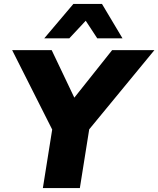

<svg xmlns="http://www.w3.org/2000/svg" viewBox="-20 -961 809 981"><path d="M199 0 257 -364 273 -247 42 -705H244L365 -451H351L553 -705H769L392 -247L446 -364L388 0ZM206 -765 355 -941H501L606 -765H477L418 -855L334 -765Z"/></svg>

Font: Nunito Sans 9pt Black
Style: Italic
Weight: 900
Italic angle: -9°
Version: Version 3.101;gftools[0.9.27]